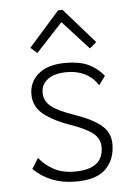

<svg xmlns="http://www.w3.org/2000/svg" viewBox="-51 -714 539 764"><g transform="rotate(-5 219.0 -332.5)"><path d="M218 10Q118 9 53 -55L79 -97Q102 -68 136.5 -49Q171 -30 220 -30Q335 -30 335 -118Q335 -152 307 -174Q279 -196 221 -216Q156 -238 115.5 -269.5Q75 -301 75 -351Q75 -401 113 -432.5Q151 -464 221 -464Q276 -464 311 -448Q346 -432 373 -399L347 -364Q326 -396 294.5 -411.5Q263 -427 224 -427Q174 -427 147 -407Q120 -387 120 -354Q120 -320 148 -298Q176 -276 241 -254Q310 -230 344.5 -201Q379 -172 379 -126Q379 -64 340.5 -26.5Q302 11 218 10ZM113 -513 87 -536 210 -675H228L350 -536L323 -513L219 -627Z"/></g></svg>

Font: Inconsolata SemiCondensed Light
Style: Regular
Weight: 300
Width: 4
Monospace: yes
Designer: Raph Levien, Cyreal, Brenton Simpson
Foundry: Raph Levien, Cyreal, Google
Version: Version 3.100; ttfautohint (v1.8.4.7-5d5b)